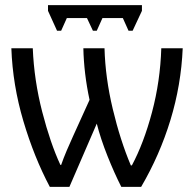

<svg xmlns="http://www.w3.org/2000/svg" viewBox="-20 -724 756 744"><path d="M166 -704V-682L201 -605H217L239 -654H317L340 -605H355L377 -654H456L478 -605H494L530 -682V-704ZM605 -537Q601 -409 569 -289Q537 -169 491 -83H487Q446 -180 417 -301.5Q388 -423 385 -537H303Q304 -489 310 -438.5Q316 -388 327 -337L263 -196Q251 -170 238.5 -140.5Q226 -111 217 -85H214Q175 -169 143.5 -291Q112 -413 107 -537H24Q29 -395 70.5 -255Q112 -115 173 0H249L355 -245Q370 -186 396.5 -119.5Q423 -53 450 0H527Q599 -123 640.5 -259Q682 -395 688 -537Z"/></svg>

Font: Noto Sans UI SemiCondensed
Style: Regular
Weight: 400
Width: 4
Designer: Monotype Design Team
Foundry: Monotype Imaging Inc.
Version: 1.001